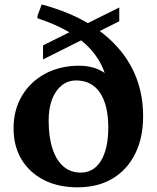

<svg xmlns="http://www.w3.org/2000/svg" viewBox="-20 -787 670 821"><path d="M312 14Q229 14 167.5 -17.5Q106 -49 72 -105.5Q38 -162 38 -238Q38 -317 74 -377.5Q110 -438 173.5 -472Q237 -506 319 -506Q365 -506 402 -489.5Q439 -473 466 -439H514V-242H443Q443 -338 407.5 -390.5Q372 -443 306 -443Q270 -443 243.5 -421.5Q217 -400 202.5 -362Q188 -324 188 -272Q188 -201 204.5 -151Q221 -101 251.5 -75Q282 -49 325 -49Q381 -49 412 -100Q443 -151 443 -242V-376Q443 -493 368 -576Q293 -659 140 -709V-719L158 -767H162Q369 -711 480.5 -587.5Q592 -464 592 -290Q592 -197 557.5 -128.5Q523 -60 460.5 -23Q398 14 312 14ZM164 -533V-593L490 -755V-696Z"/></svg>

Font: Platypi Light SemiBold
Style: Regular
Weight: 600
Version: Version 1.200